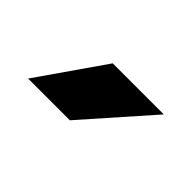

<svg xmlns="http://www.w3.org/2000/svg" viewBox="-32 -831 340 340"><g transform="rotate(45 138.0 -660.5)"><path d="M135.3 -597.7H30.8L117.7 -722.7H245.6Z"/></g></svg>

Font: Giphurs Medium
Style: Regular
Weight: 500
Version: Version 0.920; ttfautohint (v1.8.4.7-5d5b)